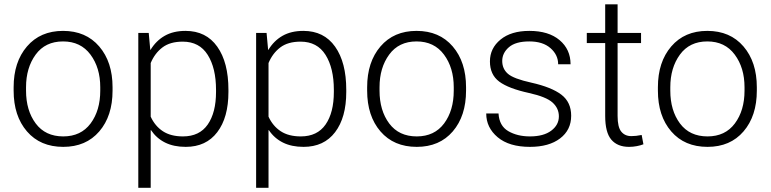

<svg xmlns="http://www.w3.org/2000/svg" viewBox="-20 -684 3640 907"><path d="M44.4 -272Q44.4 -391.1 107.4 -464.6Q170.4 -538.1 277.8 -538.1Q385.7 -538.1 448.7 -464.6Q511.7 -391.1 511.7 -272V-255.9Q511.7 -136.2 449 -63.2Q386.2 9.8 278.8 9.8Q170.4 9.8 107.4 -63.2Q44.4 -136.2 44.4 -255.9ZM103 -255.9Q103 -162.1 148.7 -100.8Q194.3 -39.6 278.8 -39.6Q362.3 -39.6 408 -100.8Q453.6 -162.1 453.6 -255.9V-272Q453.6 -363.8 407.5 -426Q361.3 -488.3 277.8 -488.3Q193.8 -488.3 148.4 -426Q103 -363.8 103 -272Z M1059.1 -249.5Q1059.1 -128.9 1006.3 -59.6Q953.6 9.8 857.4 9.8Q800.8 9.8 760 -10.5Q719.2 -30.8 693.4 -69.3L691.9 -68.8V203.1H633.3V-528.3H682.6L689.9 -448.7L690.9 -448.2Q717.3 -491.7 758.1 -514.9Q798.8 -538.1 856.4 -538.1Q953.6 -538.1 1006.3 -463.6Q1059.1 -389.2 1059.1 -259.8ZM1000.5 -259.8Q1000.5 -362.3 961.2 -424.8Q921.9 -487.3 843.3 -487.3Q783.2 -487.3 747.1 -459.7Q710.9 -432.1 691.9 -386.2V-132.8Q712.4 -88.4 749.5 -64Q786.6 -39.6 844.2 -39.6Q922.4 -39.6 961.4 -95.9Q1000.5 -152.3 1000.5 -249.5Z M1615.7 -249.5Q1615.7 -128.9 1563 -59.6Q1510.3 9.8 1414.1 9.8Q1357.4 9.8 1316.7 -10.5Q1275.9 -30.8 1250 -69.3L1248.5 -68.8V203.1H1189.9V-528.3H1239.3L1246.6 -448.7L1247.6 -448.2Q1273.9 -491.7 1314.7 -514.9Q1355.5 -538.1 1413.1 -538.1Q1510.3 -538.1 1563 -463.6Q1615.7 -389.2 1615.7 -259.8ZM1557.1 -259.8Q1557.1 -362.3 1517.8 -424.8Q1478.5 -487.3 1399.9 -487.3Q1339.8 -487.3 1303.7 -459.7Q1267.6 -432.1 1248.5 -386.2V-132.8Q1269 -88.4 1306.2 -64Q1343.3 -39.6 1400.9 -39.6Q1479 -39.6 1518.1 -95.9Q1557.1 -152.3 1557.1 -249.5Z M1714.4 -272Q1714.4 -391.1 1777.3 -464.6Q1840.3 -538.1 1947.8 -538.1Q2055.7 -538.1 2118.7 -464.6Q2181.6 -391.1 2181.6 -272V-255.9Q2181.6 -136.2 2118.9 -63.2Q2056.2 9.8 1948.7 9.8Q1840.3 9.8 1777.3 -63.2Q1714.4 -136.2 1714.4 -255.9ZM1772.9 -255.9Q1772.9 -162.1 1818.6 -100.8Q1864.3 -39.6 1948.7 -39.6Q2032.2 -39.6 2077.9 -100.8Q2123.5 -162.1 2123.5 -255.9V-272Q2123.5 -363.8 2077.4 -426Q2031.2 -488.3 1947.8 -488.3Q1863.8 -488.3 1818.4 -426Q1772.9 -363.8 1772.9 -272Z M2620.1 -134.3Q2620.1 -172.4 2590.3 -199.5Q2560.5 -226.6 2479.5 -244.6Q2382.8 -265.6 2338.6 -298.3Q2294.4 -331.1 2294.4 -394Q2294.4 -456.1 2344.5 -497.1Q2394.5 -538.1 2480.5 -538.1Q2571.8 -538.1 2623.5 -494.4Q2675.3 -450.7 2675.3 -380.4H2616.7Q2616.7 -424.8 2580.6 -456.5Q2544.4 -488.3 2480.5 -488.3Q2415.5 -488.3 2384 -460.9Q2352.5 -433.6 2352.5 -396Q2352.5 -358.9 2379.4 -335.4Q2406.2 -312 2490.2 -293.5Q2585.9 -272 2632.1 -236.6Q2678.2 -201.2 2678.2 -137.2Q2678.2 -69.8 2625.7 -30Q2573.2 9.8 2483.4 9.8Q2385.3 9.8 2331.1 -35.6Q2276.9 -81.1 2276.9 -147.9H2335Q2338.4 -89.4 2381.1 -64.5Q2423.8 -39.6 2483.4 -39.6Q2547.9 -39.6 2584 -66.7Q2620.1 -93.8 2620.1 -134.3Z M2897.5 -663.6V-528.3H3008.3V-480.5H2897.5V-136.2Q2897.5 -83.5 2914.8 -62.3Q2932.1 -41 2961.9 -41Q2974.6 -41 2984.9 -42.2Q2995.1 -43.5 3011.2 -46.4L3019.5 -2.4Q3006.3 2.9 2988.3 6.3Q2970.2 9.8 2951.7 9.8Q2897 9.8 2867.9 -24.2Q2838.9 -58.1 2838.9 -136.2V-480.5H2752V-528.3H2838.9V-663.6Z M3087.9 -272Q3087.9 -391.1 3150.9 -464.6Q3213.9 -538.1 3321.3 -538.1Q3429.2 -538.1 3492.2 -464.6Q3555.2 -391.1 3555.2 -272V-255.9Q3555.2 -136.2 3492.4 -63.2Q3429.7 9.8 3322.3 9.8Q3213.9 9.8 3150.9 -63.2Q3087.9 -136.2 3087.9 -255.9ZM3146.5 -255.9Q3146.5 -162.1 3192.1 -100.8Q3237.8 -39.6 3322.3 -39.6Q3405.8 -39.6 3451.4 -100.8Q3497.1 -162.1 3497.1 -255.9V-272Q3497.1 -363.8 3450.9 -426Q3404.8 -488.3 3321.3 -488.3Q3237.3 -488.3 3191.9 -426Q3146.5 -363.8 3146.5 -272Z"/></svg>

Font: Franko
Style: Light
Weight: 300
Designer: Google
Version: Version 1.200310; 2013